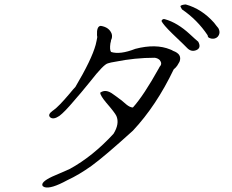

<svg xmlns="http://www.w3.org/2000/svg" viewBox="-20 -810 1040 861"><path d="M956 -645Q945 -634 927 -637Q927 -637 924 -638Q921 -639 916 -641Q911 -646 911 -652Q865 -721 796 -768Q788 -782 789 -783Q795 -789 813 -790Q885 -770 940 -708Q945 -701 950 -695Q955 -689 959 -684Q971 -662 956 -645ZM860 -585Q837 -576 819 -595Q817 -598 753 -659Q711 -700 704 -716Q709 -727 719 -724Q748 -716 776 -699Q804 -682 831 -657Q845 -644 854.5 -635.5Q864 -627 869 -623Q884 -595 860 -585ZM282 -2Q207 39 179 29Q177 28 175.5 27Q174 26 172 25Q159 8 214 -18Q220 -20 229 -24.5Q238 -29 251 -34Q267 -41 277.5 -45.5Q288 -50 294 -53Q345 -81 394 -120.5Q443 -160 489 -210Q517 -255 502 -290Q495 -305 456 -350Q431 -380 429 -394Q454 -413 488 -387Q499 -379 505.5 -374.5Q512 -370 514 -368Q520 -365 546 -342Q563 -328 576 -328Q624 -381 693 -505V-506L695 -508V-509L696 -510V-511L697 -512Q709 -525 696 -541Q686 -550 673 -551Q585 -551 496 -533Q476 -530 464 -526Q445 -522 385 -445Q355 -408 343 -394Q338 -388 330 -379Q322 -370 312 -358Q269 -307 246 -290Q219 -272 205 -284Q192 -296 217 -314Q218 -315 218.5 -315Q219 -315 220 -316Q243 -332 292 -390Q300 -400 306.5 -407.5Q313 -415 318 -420Q391 -543 409 -609Q411 -618 413 -626.5Q415 -635 416 -642Q416 -644 416 -646Q416 -648 415 -652Q413 -693 432 -694Q470 -688 481 -658Q485 -643 478 -630Q478 -626 475 -615Q471 -587 478 -577Q518 -564 587 -591Q679 -615 744 -588Q752 -585 756 -582Q798 -567 785 -533Q781 -525 775 -516Q769 -507 759 -499Q681 -336 576 -224Q512 -166 465.5 -126.5Q419 -87 390 -66Q362 -46 335 -30Q308 -14 282 -2Z"/></svg>

Font: New Tegomin
Style: Regular
Weight: 400
Designer: Kyosuke Nagai
Version: Version 1.000